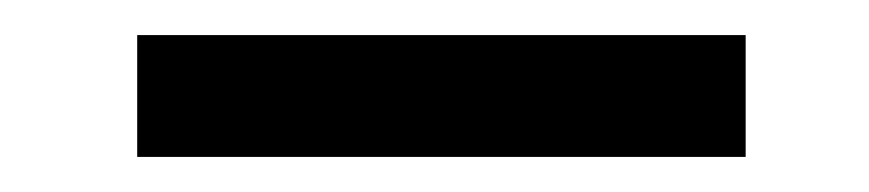

<svg xmlns="http://www.w3.org/2000/svg" viewBox="-20 -731 498 110"><path d="M407.2 -641.1H58.6V-710.9H407.2Z"/></svg>

Font: RobotoDraft
Style: Regular
Weight: 400
Designer: Google
Foundry: Google
Version: Version 2.000988-w1; 2014